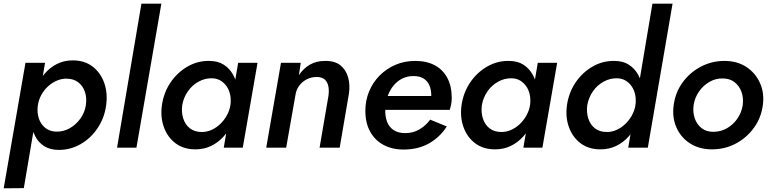

<svg xmlns="http://www.w3.org/2000/svg" viewBox="-23 -800 4165 1040"><path d="M106 219 221 -460H115L-3 220ZM552 -230Q561 -296 541.5 -351Q522 -406 478.5 -439.5Q435 -473 371 -473Q324 -473 285.5 -453.5Q247 -434 218.5 -400.5Q190 -367 171 -323Q152 -279 145 -230Q139 -184 144.5 -140.5Q150 -97 167.5 -62.5Q185 -28 217 -8Q249 12 296 12Q359 12 414 -19.5Q469 -51 506 -106.5Q543 -162 552 -230ZM442 -230Q436 -190 412 -157Q388 -124 354 -105Q320 -86 281 -87Q254 -88 234 -99.5Q214 -111 201 -130.5Q188 -150 183 -175.5Q178 -201 182 -230Q187 -261 201.5 -287Q216 -313 237.5 -332.5Q259 -352 284.5 -363Q310 -374 336 -374Q375 -374 400.5 -354.5Q426 -335 437 -302.5Q448 -270 442 -230Z M743 -780 611 0H716L851 -780Z M1267 -460 1189 0H1292L1372 -460ZM854 -230Q845 -165 865 -110.5Q885 -56 928.5 -23.5Q972 9 1036 9Q1082 9 1120.5 -9.5Q1159 -28 1188.5 -61Q1218 -94 1237.5 -137.5Q1257 -181 1263 -230Q1269 -277 1263.5 -320Q1258 -363 1239 -396.5Q1220 -430 1188.5 -450Q1157 -470 1110 -470Q1047 -471 992 -439Q937 -407 900.5 -353Q864 -299 854 -230ZM964 -230Q971 -271 994.5 -305Q1018 -339 1053 -358Q1088 -377 1126 -376Q1153 -375 1172.5 -363Q1192 -351 1205.5 -331Q1219 -311 1224 -285Q1229 -259 1225 -230Q1220 -200 1205 -173.5Q1190 -147 1168.5 -127Q1147 -107 1122 -96Q1097 -85 1070 -85Q1031 -85 1005.5 -105Q980 -125 969.5 -158.5Q959 -192 964 -230Z M1756 -280 1708 0H1817L1867 -293Q1874 -341 1862.5 -381.5Q1851 -422 1820.5 -446.5Q1790 -471 1737 -470Q1691 -470 1656 -450Q1621 -430 1596 -393L1606 -460H1499L1419 0H1527L1577 -283Q1581 -313 1597 -335Q1613 -357 1638 -370Q1663 -383 1692 -383Q1722 -383 1737 -368.5Q1752 -354 1756 -330.5Q1760 -307 1756 -280Z M2163 10Q2243 10 2302 -24Q2361 -58 2397 -115L2307 -152Q2284 -120 2249.5 -99.5Q2215 -79 2172 -79Q2134 -79 2109 -95.5Q2084 -112 2073 -142Q2062 -172 2064 -211Q2066 -249 2077.5 -281Q2089 -313 2109 -337Q2129 -361 2156 -374.5Q2183 -388 2217 -388Q2250 -388 2271 -375Q2292 -362 2302.5 -338.5Q2313 -315 2313 -282Q2313 -270 2309 -257.5Q2305 -245 2300 -234L2333 -280H2016V-205H2413Q2417 -216 2420.5 -234Q2424 -252 2424 -268Q2424 -333 2400 -378Q2376 -423 2332 -446.5Q2288 -470 2226 -470Q2167 -470 2118 -448.5Q2069 -427 2032.5 -390Q1996 -353 1976 -304Q1956 -255 1956 -200Q1956 -134 1982 -87Q2008 -40 2054.5 -15Q2101 10 2163 10Z M2890 -460 2812 0H2915L2995 -460ZM2477 -230Q2468 -165 2488 -110.5Q2508 -56 2551.5 -23.5Q2595 9 2659 9Q2705 9 2743.5 -9.5Q2782 -28 2811.5 -61Q2841 -94 2860.5 -137.5Q2880 -181 2886 -230Q2892 -277 2886.5 -320Q2881 -363 2862 -396.5Q2843 -430 2811.5 -450Q2780 -470 2733 -470Q2670 -471 2615 -439Q2560 -407 2523.5 -353Q2487 -299 2477 -230ZM2587 -230Q2594 -271 2617.5 -305Q2641 -339 2676 -358Q2711 -377 2749 -376Q2776 -375 2795.5 -363Q2815 -351 2828.5 -331Q2842 -311 2847 -285Q2852 -259 2848 -230Q2843 -200 2828 -173.5Q2813 -147 2791.5 -127Q2770 -107 2745 -96Q2720 -85 2693 -85Q2654 -85 2628.5 -105Q2603 -125 2592.5 -158.5Q2582 -192 2587 -230Z M3511 -780 3380 0H3486L3620 -780ZM3048 -230Q3039 -165 3059 -110.5Q3079 -56 3122.5 -23.5Q3166 9 3230 9Q3276 9 3314.5 -9.5Q3353 -28 3382.5 -61Q3412 -94 3431.5 -137.5Q3451 -181 3457 -230Q3463 -277 3457.5 -320Q3452 -363 3433 -396.5Q3414 -430 3382.5 -450Q3351 -470 3304 -470Q3241 -471 3186 -439Q3131 -407 3094.5 -353Q3058 -299 3048 -230ZM3158 -230Q3165 -271 3188.5 -305Q3212 -339 3247 -358Q3282 -377 3320 -376Q3347 -375 3366.5 -363Q3386 -351 3399.5 -331Q3413 -311 3418 -285Q3423 -259 3419 -230Q3414 -200 3399 -173.5Q3384 -147 3362.5 -127Q3341 -107 3316 -96Q3291 -85 3264 -85Q3225 -85 3199.5 -105Q3174 -125 3163.5 -158.5Q3153 -192 3158 -230Z M3626 -230Q3617 -164 3641 -109.5Q3665 -55 3715 -23Q3765 9 3833 9Q3904 9 3963 -22.5Q4022 -54 4061 -108Q4100 -162 4109 -230Q4118 -296 4093.5 -350.5Q4069 -405 4019.5 -437.5Q3970 -470 3901 -470Q3832 -470 3772.5 -438.5Q3713 -407 3674 -353Q3635 -299 3626 -230ZM3734 -230Q3740 -270 3762.5 -303Q3785 -336 3819 -356Q3853 -376 3892 -375Q3931 -375 3957 -354Q3983 -333 3994 -300.5Q4005 -268 4000 -230Q3994 -191 3971.5 -158Q3949 -125 3915 -105.5Q3881 -86 3841 -86Q3802 -86 3776.5 -106.5Q3751 -127 3740 -160Q3729 -193 3734 -230Z"/></svg>

Font: Jost Medium
Style: Italic
Weight: 500
Italic angle: -5°
Version: Version 3.710